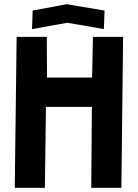

<svg xmlns="http://www.w3.org/2000/svg" viewBox="-20 -891 654 911"><path d="M413 0 416 -384H198L193 0H50L59 -716H202L203 -523H417L421 -716H564L556 0ZM135 -841 296 -871 476 -841 473 -753 299 -783 132 -753Z"/></svg>

Font: Covid19
Style: Regular
Weight: 400
Designer: Peter Wiegel
Foundry: (c) CAT - Ing. Peter Wiegel.  for Rudolf Maass + Partner GmbH
Version: Version 001.000